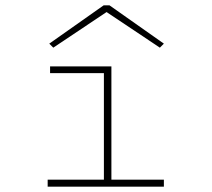

<svg xmlns="http://www.w3.org/2000/svg" viewBox="-20 -697 790 717"><path d="M158 0V-26H368V-424H167V-449H396V-26H592V0ZM179 -519 164 -534 367 -677H389L592 -534L577 -519L378 -652Z"/></svg>

Font: Inconsolata ExtraExpanded ExtraLight
Style: Regular
Weight: 200
Width: 8
Monospace: yes
Designer: Raph Levien, Cyreal, Brenton Simpson
Foundry: Raph Levien, Cyreal, Google
Version: Version 3.100; ttfautohint (v1.8.4.7-5d5b)